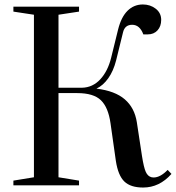

<svg xmlns="http://www.w3.org/2000/svg" viewBox="-20 -830 788 860"><path d="M499 -109 475 -278Q465 -349 432 -381Q399 -413 326 -413H242V-36L334 -21V0H40V-21L132 -36V-764L40 -778V-800H334V-778L242 -764V-437H347Q395 -438 429 -474.5Q463 -511 478 -572L509 -698Q523 -754 551.5 -782Q580 -810 620 -810Q653 -810 677.5 -791Q702 -772 702 -741Q702 -712 685.5 -694Q669 -676 642 -676H622Q606 -719 572 -719Q539 -719 531 -685L500 -559Q488 -512 465 -479.5Q442 -447 412 -433Q495 -423 539 -385Q583 -347 593 -282L616 -131Q624 -80 633 -60Q642 -40 659 -36Q662 -35 668 -35Q698 -35 731 -69L748 -51Q694 10 621 10Q565 10 537 -17Q509 -44 499 -109Z"/></svg>

Font: Prata
Style: Regular
Weight: 400
Designer: Ivan Petrov
Foundry: Cyreal
Version: Version 2.000